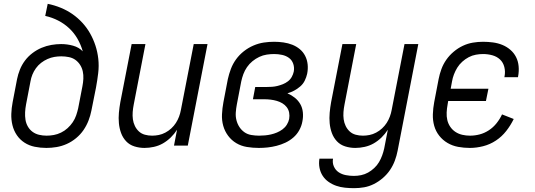

<svg xmlns="http://www.w3.org/2000/svg" viewBox="-20 -760 2790 1002"><path d="M222 12Q191 12 161.5 6Q132 0 108 -15.5Q84 -31 68 -54.5Q52 -78 45 -106.5Q38 -135 39 -165.5Q40 -196 46 -227L69 -347Q74 -372 84 -397Q94 -422 110.5 -444Q127 -466 149.5 -483Q172 -500 197 -510.5Q222 -521 248 -525.5Q274 -530 299 -530Q331 -530 361.5 -521.5Q392 -513 412 -492Q402 -527 384.5 -557.5Q367 -588 341.5 -612Q316 -636 284 -652.5Q252 -669 216 -677L229 -740Q264 -733 297 -719.5Q330 -706 358 -686.5Q386 -667 409.5 -641.5Q433 -616 450 -586Q467 -556 478 -522.5Q489 -489 493 -452.5Q497 -416 492.5 -378.5Q488 -341 481 -303L457 -183Q452 -157 442 -131Q432 -105 416 -81.5Q400 -58 377 -39Q354 -20 328 -8.5Q302 3 275 7.5Q248 12 222 12ZM223 -52Q242 -52 261 -55.5Q280 -59 298.5 -68Q317 -77 332.5 -91Q348 -105 359.5 -122Q371 -139 377.5 -158Q384 -177 388 -195L410 -309Q414 -329 415 -349Q416 -369 412 -387.5Q408 -406 398 -421.5Q388 -437 373.5 -447.5Q359 -458 339.5 -462Q320 -466 300 -466Q282 -466 264 -463Q246 -460 228 -452Q210 -444 194.5 -432Q179 -420 167.5 -404Q156 -388 149 -370.5Q142 -353 139 -335L116 -215Q112 -194 111 -174Q110 -154 113 -135Q116 -116 125.5 -99.5Q135 -83 150 -72Q165 -61 184 -56.5Q203 -52 223 -52Z M734 12Q707 12 681.5 4Q656 -4 638.5 -22.5Q621 -41 612 -65.5Q603 -90 600.5 -117Q598 -144 600.5 -171.5Q603 -199 608 -227L667 -530H739L678 -215Q674 -195 672.5 -175.5Q671 -156 673.5 -137.5Q676 -119 684 -102.5Q692 -86 705 -74Q718 -62 736 -57Q754 -52 774 -52Q791 -52 808.5 -55.5Q826 -59 843 -68Q860 -77 874 -90Q888 -103 898 -118.5Q908 -134 914.5 -151.5Q921 -169 924 -186L991 -530H1063L960 0H888L904 -83Q890 -61 871 -42.5Q852 -24 830 -11.5Q808 1 783 6.5Q758 12 734 12Z M1331 12Q1299 12 1268.5 7Q1238 2 1213 -13Q1188 -28 1170.5 -51.5Q1153 -75 1145 -103.5Q1137 -132 1138.5 -163.5Q1140 -195 1146 -227L1169 -347Q1175 -374 1185 -400.5Q1195 -427 1212 -450.5Q1229 -474 1252.5 -492.5Q1276 -511 1303 -522.5Q1330 -534 1357 -538Q1384 -542 1411 -542Q1435 -542 1459.5 -538.5Q1484 -535 1505.5 -526.5Q1527 -518 1544.5 -503.5Q1562 -489 1572.5 -468.5Q1583 -448 1585.5 -424Q1588 -400 1583 -375Q1579 -357 1570.5 -339.5Q1562 -322 1547 -309Q1532 -296 1515 -287Q1498 -278 1480 -273Q1501 -264 1518.5 -250Q1536 -236 1547 -217Q1558 -198 1560.5 -174Q1563 -150 1558 -126Q1554 -103 1542 -81Q1530 -59 1511 -42.5Q1492 -26 1469.5 -15.5Q1447 -5 1423.5 1Q1400 7 1377 9.5Q1354 12 1331 12ZM1332 -52Q1348 -52 1363.5 -53.5Q1379 -55 1394.5 -58.5Q1410 -62 1425.5 -68.5Q1441 -75 1454.5 -85Q1468 -95 1477 -109.5Q1486 -124 1489 -139Q1492 -156 1489 -172Q1486 -188 1476.5 -200.5Q1467 -213 1453.5 -221Q1440 -229 1424.5 -233.5Q1409 -238 1392.5 -240Q1376 -242 1359 -242H1300L1312 -306H1371Q1385 -306 1399.5 -307Q1414 -308 1428 -311.5Q1442 -315 1456 -320.5Q1470 -326 1482.5 -335.5Q1495 -345 1502.5 -358.5Q1510 -372 1513 -386Q1517 -407 1510.5 -426.5Q1504 -446 1488.5 -457.5Q1473 -469 1452.5 -473.5Q1432 -478 1411 -478Q1392 -478 1372 -475Q1352 -472 1333 -463Q1314 -454 1297.5 -440.5Q1281 -427 1269 -409.5Q1257 -392 1250 -373Q1243 -354 1239 -335L1216 -215Q1212 -194 1210.5 -173Q1209 -152 1214 -132.5Q1219 -113 1229.5 -97Q1240 -81 1255.5 -70Q1271 -59 1291.5 -55.5Q1312 -52 1332 -52Z M1828 222Q1804 222 1780 219.5Q1756 217 1734.5 209.5Q1713 202 1694.5 189Q1676 176 1664 157.5Q1652 139 1647.5 116Q1643 93 1647 68H1718Q1714 90 1722.5 109Q1731 128 1747.5 139Q1764 150 1785 154Q1806 158 1827 158Q1846 158 1865 154Q1884 150 1901 140.5Q1918 131 1933 117Q1948 103 1958 86Q1968 69 1974.5 51Q1981 33 1985 15L2004 -83Q1990 -61 1971 -42.5Q1952 -24 1930 -11.5Q1908 1 1883 6.5Q1858 12 1834 12Q1807 12 1781.5 4Q1756 -4 1738.5 -22.5Q1721 -41 1712 -65.5Q1703 -90 1700.5 -117Q1698 -144 1700.5 -171.5Q1703 -199 1708 -227L1767 -530H1839L1778 -215Q1774 -195 1772.5 -175.5Q1771 -156 1773.5 -137.5Q1776 -119 1784 -102.5Q1792 -86 1805 -74Q1818 -62 1836 -57Q1854 -52 1874 -52Q1891 -52 1908.5 -55.5Q1926 -59 1943 -68Q1960 -77 1974 -90Q1988 -103 1998 -118.5Q2008 -134 2014.5 -151.5Q2021 -169 2024 -186L2091 -530H2163L2055 27Q2050 53 2040.5 78.5Q2031 104 2015.5 127Q2000 150 1978 169Q1956 188 1931 200.5Q1906 213 1880 217.5Q1854 222 1828 222Z M2432 12Q2401 12 2371 6.5Q2341 1 2315.5 -14Q2290 -29 2272 -52Q2254 -75 2246 -103.5Q2238 -132 2239 -163.5Q2240 -195 2246 -227L2269 -347Q2274 -373 2283.5 -399Q2293 -425 2309 -448Q2325 -471 2347.5 -490Q2370 -509 2395.5 -521Q2421 -533 2448 -537.5Q2475 -542 2501 -542Q2527 -542 2553 -538.5Q2579 -535 2602 -525.5Q2625 -516 2643.5 -500Q2662 -484 2673 -462.5Q2684 -441 2686.5 -415Q2689 -389 2684 -362L2683 -357H2612L2613 -361Q2618 -386 2612 -410Q2606 -434 2589.5 -449.5Q2573 -465 2549.5 -471.5Q2526 -478 2501 -478Q2483 -478 2463.5 -474.5Q2444 -471 2426 -461.5Q2408 -452 2392.5 -438Q2377 -424 2366.5 -407Q2356 -390 2349 -371.5Q2342 -353 2339 -335L2332 -297H2529L2516 -233H2319L2316 -215Q2312 -194 2311 -173Q2310 -152 2314.5 -133Q2319 -114 2330 -98Q2341 -82 2357 -71.5Q2373 -61 2392.5 -56.5Q2412 -52 2433 -52Q2458 -52 2483 -58.5Q2508 -65 2531 -80Q2554 -95 2571.5 -117Q2589 -139 2600 -163L2661 -139Q2645 -106 2622 -76.5Q2599 -47 2568 -26.5Q2537 -6 2501.5 3Q2466 12 2432 12Z"/></svg>

Font: Lode
Style: Italic
Weight: 400
Italic angle: -11°
Monospace: yes
Designer: Belleve Invis
Foundry: Belleve Invis
Version: Version 29.2.0; ttfautohint (v1.8.3)